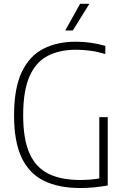

<svg xmlns="http://www.w3.org/2000/svg" viewBox="-20 -964 647 990"><path d="M394 5.5Q282.5 5.5 206.5 -31.8Q130.5 -69 91.5 -151.2Q52.5 -233.5 52.5 -369Q52.5 -508.5 92 -592Q131.5 -675.5 203 -712.2Q274.5 -749 371 -749Q447.5 -749 523 -727.5V-685.5Q480.5 -698 443.5 -702.8Q406.5 -707.5 370.5 -707.5Q287.5 -707.5 226.5 -676.2Q165.5 -645 132.5 -571Q99.5 -497 99.5 -369.5Q99.5 -246 132.2 -173Q165 -100 230 -68Q295 -36 392.5 -36Q447 -36 492 -44V-360H535.5V-7.5Q493.5 -0.5 460.8 2.5Q428 5.5 394 5.5ZM316.5 -807 393 -944.5H441L355.5 -807Z"/></svg>

Font: Encode Sans SmCnd XLt
Style: Regular
Weight: 200
Width: 4
Designer: Multiple Designers
Foundry: Impallari Type
Version: Version 3.002; ttfautohint (v1.8.3) -l 8 -r 50 -G 200 -x 14 